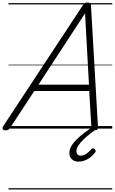

<svg xmlns="http://www.w3.org/2000/svg" viewBox="-67 -1016 907 1517"><path d="M-23 14Q-39 14 -44.5 5Q-50 -4 -41 -20L588 -975Q596 -987 603.5 -991.5Q611 -996 626 -996Q639 -996 645 -990.5Q651 -985 652 -969L707 -14Q709 0 702.5 7Q696 14 680 14Q666 14 661 8.5Q656 3 655 -10L638 -297H204L15 -9Q6 5 -1.5 9.5Q-9 14 -23 14ZM237 -347H636L605 -911ZM552 261Q520 261 500.5 242.5Q481 224 481 194Q481 164 497.5 136.5Q514 109 540.5 83.5Q567 58 598.5 34Q630 10 661 -11L705 -8V-3Q678 15 649 37.5Q620 60 594.5 84Q569 108 553 132Q537 156 537 178Q537 194 545.5 204Q554 214 570 214Q592 214 612.5 201Q633 188 654 163Q660 157 667 156Q674 155 682 163Q688 169 689 175.5Q690 182 684 189Q669 210 648 226.5Q627 243 602.5 252Q578 261 552 261ZM0 471H820V481H0ZM0 -20H820V0H0ZM0 -505H820V-500H0ZM0 -991H820V-981H0Z"/></svg>

Font: Playwrite IE Guides
Style: Regular
Weight: 400
Designer: Veronika Burian, José Scaglione
Foundry: TypeTogether
Version: Version 1.003